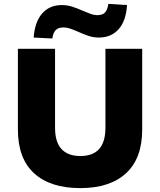

<svg xmlns="http://www.w3.org/2000/svg" viewBox="-20 -956 824 987"><path d="M393 11Q239 11 155.5 -65Q72 -141 72 -290V-705H263V-299Q263 -226 296 -190Q329 -154 393 -154Q458 -154 490 -190.5Q522 -227 522 -299V-705H711V-290Q711 -142 628 -65.5Q545 11 393 11ZM249 -758 153 -763Q159 -844 197 -887Q235 -930 298 -930Q326 -930 352 -921.5Q378 -913 405 -901Q428 -891 446 -884.5Q464 -878 479 -878Q508 -878 520.5 -892.5Q533 -907 537 -936L633 -930Q628 -849 590 -806Q552 -763 488 -763Q460 -763 433.5 -772Q407 -781 381 -793Q358 -803 340.5 -809Q323 -815 307 -815Q279 -815 266 -801Q253 -787 249 -758Z"/></svg>

Font: Nunito Sans 8pt Black
Style: Regular
Weight: 900
Version: Version 3.101;gftools[0.9.27]